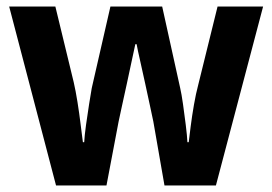

<svg xmlns="http://www.w3.org/2000/svg" viewBox="-20 -566 831 586"><path d="M448 -195Q445 -210 438 -242Q431 -274 423 -311.5Q415 -349 407.5 -381.5Q400 -414 397 -431H393Q389 -413 382 -380Q375 -347 367 -310Q359 -273 352 -241.5Q345 -210 342 -195L305 0H151L8 -546H149L205 -315Q211 -289 216.5 -254.5Q222 -220 226 -187Q230 -154 233 -132H237Q238 -152 242.5 -184.5Q247 -217 252 -248.5Q257 -280 260 -297L317 -546H475L530 -297Q534 -280 538.5 -248.5Q543 -217 547 -184.5Q551 -152 552 -132H556Q558 -149 562 -180.5Q566 -212 572 -246.5Q578 -281 585 -307L644 -546H783L639 0H482Z"/></svg>

Font: Noto Sans Gujarati UI SemiCondensed
Style: Bold
Weight: 700
Width: 4
Designer: Jelle Bosma - Monotype Design Team, Universal Thirst
Foundry: Monotype Imaging Inc.
Version: Version 2.106; ttfautohint (v1.8.4.7-5d5b)